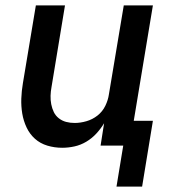

<svg xmlns="http://www.w3.org/2000/svg" viewBox="-20 -540 640 712"><path d="M412 152 437 0H353L366 -83Q354 -63 337.5 -45Q321 -27 300 -14.5Q279 -2 256 3Q233 8 211 8Q182 8 155.5 0Q129 -8 109.5 -25.5Q90 -43 78.5 -67.5Q67 -92 62.5 -119Q58 -146 59 -174.5Q60 -203 65 -232L113 -520H221L171 -217Q168 -201 167.5 -185Q167 -169 170 -153.5Q173 -138 179.5 -124.5Q186 -111 198 -101.5Q210 -92 225 -88Q240 -84 257 -84Q278 -84 300.5 -90.5Q323 -97 341.5 -111.5Q360 -126 370.5 -147.5Q381 -169 384 -191L439 -520H547L476 -92H547L507 152Z"/></svg>

Font: Iosevka Semibold Extended
Style: Italic
Weight: 600
Width: 7
Italic angle: -9°
Monospace: yes
Designer: Belleve Invis
Foundry: Belleve Invis
Version: Version 32.5.0; ttfautohint (v1.8.4)